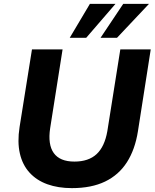

<svg xmlns="http://www.w3.org/2000/svg" viewBox="-20 -960 799 991"><path d="M351 11Q280 11 224.5 -9Q169 -29 132.5 -69Q96 -109 82.5 -168Q69 -227 81 -304L145 -705H303L239 -299Q226 -214 257.5 -170Q289 -126 364 -126Q437 -126 478.5 -164.5Q520 -203 534 -283L601 -705H758L692 -283Q677 -188 635 -122.5Q593 -57 522.5 -23Q452 11 351 11ZM340 -765 444 -940H576L425 -765ZM499 -765 616 -940H749L584 -765Z"/></svg>

Font: Nunito Sans 10pt ExtraBold
Style: Italic
Weight: 800
Italic angle: -9°
Designer: Vernon Adams
Foundry: Vernon Adams
Version: Version 3.101;gftools[0.9.27]